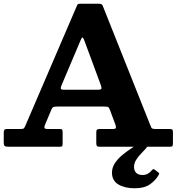

<svg xmlns="http://www.w3.org/2000/svg" viewBox="-20 -785 945 1027"><path d="M699.5 222Q648 222 613.5 201.8Q579 181.5 579 138.5Q579 112 593.8 89Q608.5 66 631.5 46.5Q654.5 27 679.2 10.8Q704 -5.5 724 -19Q732.5 -24.5 742.2 -22.2Q752 -20 755.5 -16.5Q764.5 -8.5 766 -3.8Q767.5 1 761.5 8Q750 21 734.8 36.5Q719.5 52 708.2 70Q697 88 697 108.5Q697 127.5 708.2 139.2Q719.5 151 742 151Q760.5 151 772.5 143.2Q784.5 135.5 792.5 125.5Q800 116 807 122L826.5 137Q831.5 140.5 831.5 143Q831.5 145.5 828.5 151Q813.5 178.5 783.2 200.2Q753 222 699.5 222ZM0 -25V-76.5Q0 -86.5 3.8 -90.8Q7.5 -95 18.5 -95H91.5Q105.5 -95 109 -100Q112.5 -105 116.5 -114.5L391.5 -754.5Q394.5 -762 398 -763.5Q401.5 -765 412.5 -765H507.5Q519.5 -765 523.5 -762.2Q527.5 -759.5 530.5 -751.5L781.5 -121.5Q787 -108 790 -101.5Q793 -95 812.5 -95H885Q896.5 -95 900.8 -92.5Q905 -90 905 -77.5V-20Q905 -6.5 902 -3.2Q899 0 886 0H515Q502.5 0 498.8 -3.8Q495 -7.5 495 -20.5V-76.5Q495 -88.5 499 -91.8Q503 -95 515 -95H581.5Q598 -95 599.8 -100.2Q601.5 -105.5 598 -116.5L569.5 -193.5Q564 -207 560.5 -211Q557 -215 538 -215H287.5Q271.5 -215 265.5 -212.5Q259.5 -210 255 -199L221 -118Q216 -106 218 -100.5Q220 -95 235 -95H299Q309.5 -95 312.2 -91.5Q315 -88 315 -77.5V-17.5Q315 -5 311.8 -2.5Q308.5 0 297 0H29Q11.5 0 5.8 -3.5Q0 -7 0 -25ZM411.5 -570.5 309 -328.5Q304.5 -318 305.2 -311.5Q306 -305 323 -305H502Q522 -305 522.8 -311.8Q523.5 -318.5 518.5 -332L430.5 -570Q424.5 -586 420.5 -584.2Q416.5 -582.5 411.5 -570.5Z"/></svg>

Font: Besley*
Style: Bold
Weight: 700
Designer: Owen Earl
Foundry: indestructible type*
Version: Version 2.000; ttfautohint (v1.8.3)